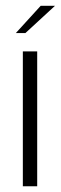

<svg xmlns="http://www.w3.org/2000/svg" viewBox="-20 -649 212 669"><path d="M59.6 -470H109.6V0H59.6ZM35.2 -533.8 121.8 -628.8H171.6L68.5 -533.8Z"/></svg>

Font: Smooch Sans Thin
Style: Regular
Weight: 100
Designer: Robert E. Leuschke
Foundry: Robert E. Leuschke
Version: Version 1.010